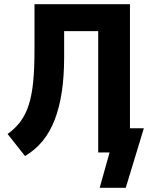

<svg xmlns="http://www.w3.org/2000/svg" viewBox="-20 -725 753 913"><path d="M454 168 501 0H447V-577H285V-452Q285 -363 274 -289Q263 -215 240.5 -156.5Q218 -98 183 -55Q148 -12 99 17L16 -88Q53 -114 78 -148Q103 -182 117.5 -228.5Q132 -275 138 -338Q144 -401 144 -483V-705H598V-115H664L578 168Z"/></svg>

Font: Nunito Sans 7pt Condensed ExtraBold
Style: Regular
Weight: 800
Width: 3
Designer: Vernon Adams
Foundry: Vernon Adams
Version: Version 3.101;gftools[0.9.27]